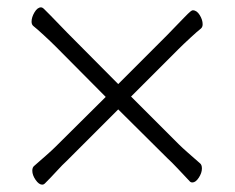

<svg xmlns="http://www.w3.org/2000/svg" viewBox="-20 -512 640 523"><path d="M302 -214 161 -73Q151 -64 135 -46.5Q119 -29 102 -12Q99 -9 95 -9Q86 -9 77 -22Q68 -35 68 -47Q68 -56 73 -60Q89 -74 105.5 -88.5Q122 -103 131 -112L268 -248L132 -385Q119 -398 99.5 -416Q80 -434 71 -441Q66 -445 66 -453Q66 -465 74 -478.5Q82 -492 92 -492Q95 -492 99 -488.5Q103 -485 117 -470.5Q131 -456 163 -423L302 -283L435 -416Q467 -449 480.5 -463Q494 -477 498.5 -480.5Q503 -484 505 -484Q516 -484 524 -471Q532 -458 532 -446Q532 -438 527 -434Q518 -427 498.5 -409Q479 -391 466 -378L337 -249L467 -119Q476 -110 492.5 -95.5Q509 -81 525 -67Q530 -63 530 -53Q530 -41 521.5 -28Q513 -15 504 -15Q499 -15 496 -19Q480 -36 463.5 -53.5Q447 -71 437 -80Z"/></svg>

Font: Moon Stars Kai T HW Light
Style: Regular
Weight: 300
Designer: GuiWonder
Version: Version 1.101